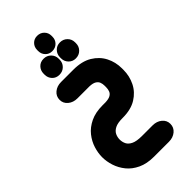

<svg xmlns="http://www.w3.org/2000/svg" viewBox="-298 -760 1119 1119"><g transform="rotate(-45 261.0 -201.0)"><path d="M208 -632Q208 -657 224.5 -674Q241 -691 266 -691Q292 -691 309 -674Q326 -657 326 -632V-624Q326 -599 309 -582Q292 -565 266 -565Q241 -565 224.5 -582Q208 -599 208 -624ZM198 -438Q171 -438 154 -456Q137 -474 137 -500V-508Q137 -534 154 -552Q171 -570 198 -570Q225 -570 243 -552Q261 -534 261 -508V-500Q261 -474 243 -456Q225 -438 198 -438ZM333 -438Q307 -438 289.5 -456Q272 -474 272 -500V-508Q272 -534 289.5 -552Q307 -570 333 -570Q360 -570 378 -552Q396 -534 396 -508V-500Q396 -474 378 -456Q360 -438 333 -438ZM286 154H373Q407 154 430 173Q453 192 453 221Q453 251 430 270Q407 289 373 289H250Q192 289 150.5 269.5Q109 250 83.5 218.5Q58 187 46 150Q34 113 34 77Q34 43 45.5 6Q57 -31 82.5 -63Q108 -95 149.5 -115Q191 -135 250 -135H274Q301 -136 315 -144Q329 -152 334 -165.5Q339 -179 339 -195V-207Q339 -223 334 -236Q329 -249 315 -257.5Q301 -266 274 -267H175Q141 -267 118 -286Q95 -305 95 -334Q95 -364 118 -383Q141 -402 175 -402H276Q346 -402 391.5 -374.5Q437 -347 459.5 -303Q482 -259 482 -207V-195Q482 -144 460 -99.5Q438 -55 393.5 -27.5Q349 0 281 0H279Q239 0 217.5 11Q196 22 187.5 39.5Q179 57 179 77Q179 97 187.5 114.5Q196 132 219 143Q242 154 286 154Z"/></g></svg>

Font: Beiruti Black
Style: Regular
Weight: 900
Designer: Arlette Boutros
Foundry: Boutros
Version: Version 1.41